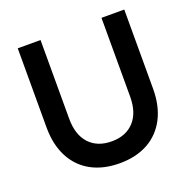

<svg xmlns="http://www.w3.org/2000/svg" viewBox="-135 -899 1040 1045"><g transform="rotate(-20 384.5 -376.0)"><path d="M76 -307V-765H208V-309Q208 -216 255 -165Q302 -114 385 -114Q467 -114 514 -165Q561 -216 561 -309V-765H693V-307Q693 -207 655.5 -135Q618 -63 549 -25Q480 13 385 13Q290 13 220.5 -25Q151 -63 113.5 -135Q76 -207 76 -307Z"/></g></svg>

Font: Application Semibold
Style: Regular
Weight: 600
Designer: Wei Huang
Foundry: Wei Huang
Version: Version 0.012